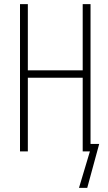

<svg xmlns="http://www.w3.org/2000/svg" viewBox="-20 -734 526 931"><path d="M419 -36V-714H381V-393H115V-714H77V0H115V-357H381V0H416L363 177H403L461 -36Z"/></svg>

Font: Noto Sans ExtraCondensed ExtraLight
Style: Regular
Weight: 200
Width: 2
Designer: Monotype Design Team
Foundry: Monotype Imaging Inc.
Version: Version 2.013